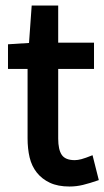

<svg xmlns="http://www.w3.org/2000/svg" viewBox="-20 -657 382 704"><path d="M81.1 -404.3H9.3V-494.6L86.4 -499.5L96.2 -636.7H193.4V-500.5H324.7V-404.3H193.4V-148.9Q193.4 -108.4 206.5 -89.1Q219.7 -69.8 253.9 -69.8Q265.1 -69.8 278.8 -73.5Q292.5 -77.1 319.3 -87.9L342.3 3.4Q308.6 15.1 284.2 21Q259.8 26.9 234.9 26.9Q192.4 26.9 163.1 13.2Q133.8 -0.5 115 -24.2Q96.2 -47.9 88.6 -79.8Q81.1 -111.8 81.1 -149.9Z"/></svg>

Font: Pyidaungsu
Style: Bold
Weight: 700
Designer: Sun Tun
Foundry: MCF
Version: Version 2.005 July 4, 2018; ttfautohint (v1.8.1)